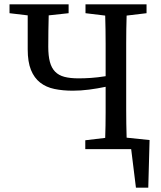

<svg xmlns="http://www.w3.org/2000/svg" viewBox="-20 -689 745 887"><path d="M24 -628V-669H297V-628L205 -618Q204 -582 203.5 -545.5Q203 -509 203 -473Q203 -431 210.5 -403Q218 -375 234.5 -358Q251 -341 277.5 -334Q304 -327 343 -327Q370 -327 400 -329Q430 -331 468 -337V-359Q468 -424 468 -488Q468 -552 466 -617L375 -628V-669H657V-628L565 -617Q563 -554 563 -489.5Q563 -425 563 -359V-310Q563 -246 563 -181.5Q563 -117 565 -53L671 -42L665 178H608L586 0H374V-41L466 -52Q468 -109 468 -168Q468 -227 468 -288Q430 -280 391.5 -275Q353 -270 316 -270Q270 -270 231.5 -278Q193 -286 165.5 -307.5Q138 -329 123 -366Q108 -403 108 -461V-618Z"/></svg>

Font: Source Serif Pro
Style: Regular
Weight: 400
Designer: Frank Grießhammer
Foundry: Adobe Systems Incorporated
Version: Version 2.000;PS 1.000;hotconv 16.6.51;makeotf.lib2.5.65220